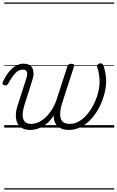

<svg xmlns="http://www.w3.org/2000/svg" viewBox="-34 -1030 942 1550"><path d="M211 19Q170 19 143.5 4Q117 -11 105 -39Q93 -67 94 -104Q95 -141 110 -184L176 -389Q190 -429 183.5 -448.5Q177 -468 150 -468Q129 -468 109.5 -455.5Q90 -443 71.5 -417.5Q53 -392 31 -354Q26 -346 20.5 -342.5Q15 -339 3 -341Q-10 -344 -13 -352.5Q-16 -361 -11 -370Q10 -414 36 -447Q62 -480 92 -498Q122 -516 157 -516Q182 -516 200 -507Q218 -498 227 -480.5Q236 -463 236.5 -437.5Q237 -412 226 -380L164 -184Q150 -140 149 -105Q148 -70 164.5 -50Q181 -30 218 -30Q247 -30 276 -43Q305 -56 332.5 -81Q360 -106 383 -142Q406 -178 422 -223L510 -494Q514 -506 521 -510.5Q528 -515 540 -515Q557 -515 562 -509.5Q567 -504 563 -492L471 -208Q458 -169 453.5 -136.5Q449 -104 454.5 -80Q460 -56 478 -43Q496 -30 528 -30Q571 -30 607.5 -52.5Q644 -75 674 -112Q704 -149 725.5 -193.5Q747 -238 758.5 -284.5Q770 -331 770 -371Q770 -390 768 -408.5Q766 -427 762 -446.5Q758 -466 751 -486Q749 -496 752 -503.5Q755 -511 762 -515Q769 -519 777 -519Q788 -519 794 -513Q800 -507 805 -490Q811 -471 815 -451.5Q819 -432 821 -413Q823 -394 823 -376Q823 -328 809 -273.5Q795 -219 769 -167Q743 -115 705.5 -73Q668 -31 621.5 -6Q575 19 521 19Q483 19 455.5 5.5Q428 -8 413.5 -34Q399 -60 399 -97Q375 -58 344 -32.5Q313 -7 279 6Q245 19 211 19ZM0 490H888V500H0ZM0 -20H888V0H0ZM0 -505H888V-500H0ZM0 -1010H888V-1000H0Z"/></svg>

Font: Playwrite BE VLG Guides
Style: Regular
Weight: 400
Designer: Veronika Burian, José Scaglione
Foundry: TypeTogether
Version: Version 1.003